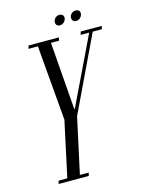

<svg xmlns="http://www.w3.org/2000/svg" viewBox="-121 -877 708 948"><g transform="rotate(-15 233.0 -403.0)"><path d="M247.5 -781Q249.6 -792.1 258.2 -798.9Q266.8 -805.8 277.9 -805.8Q289 -805.8 294.9 -798.9Q300.9 -792.1 298.5 -781Q296 -769.5 287.2 -762.4Q278.5 -755.2 267.4 -755.2Q256.2 -755.2 250.7 -762.4Q245.1 -769.5 247.5 -781ZM330.1 -781Q332.2 -792.1 341 -798.9Q349.8 -805.8 360.5 -805.8Q372.6 -805.8 378.1 -798.9Q383.5 -792.1 381.8 -781Q378.6 -769.5 370.4 -762.4Q362.1 -755.2 350 -755.2Q339.2 -755.2 333.8 -762.4Q328.4 -769.5 330.1 -781ZM58.1 0 62.5 -16H106.9L167.9 -299.5L135.2 -683H87.2L91.5 -699H247L243.4 -683H202L228.6 -338.1H231.6L397.5 -683H353.9L358.5 -699H466L462.4 -683H415.5L232.9 -299.9L171.2 -16H216.2L212.2 0Z"/></g></svg>

Font: Emberly Black
Style: Italic
Weight: 900
Italic angle: -12°
Designer: Rajesh Rajput
Foundry: Rajesh Rajput
Version: Version 1.000